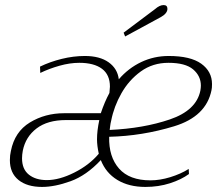

<svg xmlns="http://www.w3.org/2000/svg" viewBox="-20 -728 857 758"><path d="M468 -599 592 -692Q610 -708 626 -708Q641 -708 641 -693Q641 -684 634 -675.5Q627 -667 614 -660L474 -584ZM19 -96Q19 -115 23 -132Q38 -208 98 -244.5Q158 -281 233 -281H378Q393 -326 412 -361Q414 -379 414 -386Q414 -433 382.5 -456.5Q351 -480 293 -480Q256 -480 215 -468.5Q174 -457 139 -440L138 -465Q177 -484 223.5 -495.5Q270 -507 315 -507Q374 -507 409 -482Q444 -457 449 -415Q487 -459 537.5 -483Q588 -507 646 -507Q732 -507 774.5 -476.5Q817 -446 817 -396Q817 -380 815 -372Q794 -268 667.5 -229.5Q541 -191 411 -188Q409 -109 450 -62.5Q491 -16 574 -16Q611 -16 652 -28.5Q693 -41 725 -61L726 -41Q696 -19 651 -4.5Q606 10 554 10Q489 10 443.5 -17.5Q398 -45 378 -96Q321 -35 258.5 -12.5Q196 10 146 10Q87 10 53 -17.5Q19 -45 19 -96ZM771 -370Q773 -382 773 -390Q773 -428 742.5 -454Q712 -480 645 -480Q583 -480 536 -446Q489 -412 459.5 -360Q430 -308 419 -252Q416 -240 415 -230.5Q414 -221 413 -215Q546 -221 650.5 -256.5Q755 -292 771 -370ZM370 -121Q363 -153 363 -178Q363 -212 372 -254H240Q168 -254 124.5 -221Q81 -188 70 -133Q67 -117 67 -103Q67 -60 94 -38.5Q121 -17 165 -17Q214 -17 273 -46.5Q332 -76 370 -121Z"/></svg>

Font: Trirong ExtraLight
Style: Italic
Weight: 275
Italic angle: -12°
Designer: Katatrad Team
Foundry: CadsonDemak
Version: Version 1.003